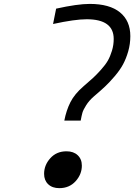

<svg xmlns="http://www.w3.org/2000/svg" viewBox="-20 -947 707 977"><path d="M318.4 -177.1Q354.2 -177.1 375.3 -157.2Q396.5 -137.4 396.5 -104.2Q396.5 -59.9 364.6 -24.7Q332.7 10.4 281.9 10.4Q246.1 10.4 225.3 -9.4Q204.4 -29.3 204.4 -62.5Q204.4 -106.8 236 -141.9Q267.6 -177.1 318.4 -177.1ZM307.3 -333.3Q317.1 -384.8 338.2 -426.8Q359.4 -468.8 405.6 -508.5Q436.2 -534.5 453.8 -550.8Q471.4 -567.1 494.1 -592.4Q516.9 -617.8 529 -639Q541 -660.2 549.8 -689.1Q558.6 -718.1 558.6 -748.7Q558.6 -849 421.2 -849Q360.7 -849 250 -824.9L265.6 -903Q374.3 -927.1 436.8 -927.1Q537.8 -927.1 590.5 -884.1Q643.2 -841.1 643.2 -763Q643.2 -723.3 632.5 -685.9Q621.7 -648.4 606.1 -619.5Q590.5 -590.5 564.1 -559.6Q537.8 -528.6 514.6 -506.8Q491.5 -485 457.7 -456.4Q433.6 -435.5 418.6 -411.8Q403.6 -388 399.4 -373.4Q395.2 -358.7 390.6 -333.3Z"/></svg>

Font: Monoid
Style: Italic
Weight: 400
Width: 4
Italic angle: -11°
Monospace: yes
Version: Version 0.61